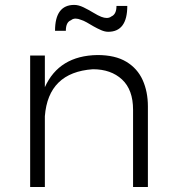

<svg xmlns="http://www.w3.org/2000/svg" viewBox="-20 -744 692 764"><path d="M568.5 0H509.5V-307Q509.5 -387 465.5 -427.8Q421.5 -468.5 349.5 -468.5Q172 -456 158.5 -281.5V0H100V-523H158.5V-397Q215 -522.5 367.5 -525Q438.5 -525 482.8 -498.2Q527 -471.5 547.8 -425.2Q568.5 -379 568.5 -320.5ZM410.5 -617.5Q397.5 -617.5 382.5 -624Q367.5 -630.5 352.8 -638.8Q338 -647 325 -655Q311.5 -662.5 302.5 -665Q290.5 -670 281 -670Q270 -670 262.5 -663.5Q242 -656 242 -621.5H199Q199 -724.5 275.5 -724.5Q292.5 -724.5 312.5 -714.8Q332.5 -705 351.5 -693.5Q370.5 -682 382.8 -677.2Q395 -672.5 404.5 -672.5Q415.5 -672.5 423 -678.5Q443.5 -687 443.5 -720.5H486.5Q486.5 -617.5 410.5 -617.5Z"/></svg>

Font: Argentum Novus Light
Style: Regular
Weight: 300
Designer: Julieta Ulanovsky (font) & Cristiano Sobral (main changes)
Foundry: Julieta Ulanovsky (font) & Cristiano Sobral (main changes)
Version: Version 3.00;November 27, 2020;FontCreator 13.0.0.2655 64-bi